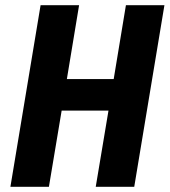

<svg xmlns="http://www.w3.org/2000/svg" viewBox="-20 -718 652 738"><path d="M397 -293H217L168 0H20L136 -698H284L237 -414H417L464 -698H612L496 0H348Z"/></svg>

Font: iA Writer Mono V
Style: Regular
Weight: 400
Italic angle: -9.5°
Designer: Mike Abbink, Paul van der Laan, Pieter van Rosmalen
Foundry: Bold Monday
Version: Version 2.000